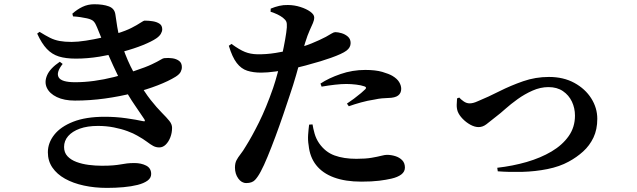

<svg xmlns="http://www.w3.org/2000/svg" viewBox="-20 -833 3040 917"><path d="M490.8 64.4Q432 64.4 380.5 53.2Q329.1 42.1 290.5 20.5Q252 -1 230.3 -32.7Q208.6 -64.4 208.6 -105.7Q208.6 -150.5 239.1 -189.3Q269.6 -228.1 329.8 -251.7Q390 -275.3 480 -275.3Q533.6 -275.3 583.1 -268.2Q632.6 -261.1 660.9 -254.7Q670.4 -252.4 671.7 -254.9Q672.9 -257.4 669.3 -263.7Q653.6 -287.9 623.5 -331.2Q593.3 -374.5 561 -436.7Q542 -473.1 520.6 -519.6Q499.2 -566.2 479.4 -614.1Q459.5 -662 443.7 -701.9Q435.8 -722.2 426.9 -731.3Q418 -740.4 395 -745.5Q382 -748.5 364.2 -751.1Q346.4 -753.8 328.8 -754.7L325.6 -767.6Q348 -787.9 373.9 -800.3Q399.7 -812.7 430.4 -812.7Q472.6 -812.7 499.9 -802.5Q527.3 -792.4 531.1 -763.7Q533.6 -750 536.5 -727.8Q539.4 -705.7 544.2 -682.2Q548.9 -658.7 555.2 -639.1Q567.3 -602.8 578.7 -573.4Q590 -544.1 603.8 -515.9Q617.7 -487.7 636.2 -453.2Q669.9 -392.9 699.7 -355.5Q729.5 -318.1 752.7 -294.9Q775.9 -271.7 788.9 -255.5Q801.8 -239.4 801.8 -222.6Q801.8 -198.5 793.5 -177Q785.1 -155.5 771.4 -142.2Q757.7 -128.9 740.8 -128.9Q725 -128.9 711.9 -135.9Q698.7 -143 681.7 -156Q664.8 -168.9 635.3 -185.4Q617.8 -195.9 588.9 -206.6Q559.9 -217.4 523.7 -224.5Q487.5 -231.6 447.7 -231.6Q397.3 -231.6 361.2 -218.6Q325.1 -205.5 305.5 -183Q286 -160.4 286 -131.2Q286 -104.2 302.3 -86.8Q318.6 -69.4 345.2 -59.5Q371.9 -49.6 403.5 -45.5Q435.2 -41.4 465.9 -41.4Q499.9 -41.4 520.7 -43.3Q541.5 -45.1 556.4 -47.8Q571.3 -50.6 586 -52.4Q600.6 -54.3 622.1 -54.3Q654.3 -54.3 678.1 -42.1Q702 -29.8 702 -1.8Q702 17.1 684.5 29.8Q666.9 42.5 637.2 50.1Q607.4 57.6 569.5 61Q531.6 64.4 490.8 64.4ZM337.8 -352.6Q286.3 -352.6 251.4 -369.4Q216.5 -386.2 203.7 -413.8Q190.9 -441.4 205.1 -474Q219.3 -506.6 265.6 -538L279.3 -527.6Q247 -487.1 260.2 -463.7Q273.4 -440.3 338.6 -440.3Q382.9 -440.3 429.4 -446.6Q476 -452.9 525.1 -465.2Q574.2 -477.5 623.7 -494.7Q676.9 -512.3 705.2 -525.9Q733.5 -539.4 746.4 -547.3Q759.4 -555.2 764 -555.2Q783.5 -557.4 802.9 -554.7Q822.4 -551.9 835.5 -542.1Q848.6 -532.2 848.6 -512.4Q848.6 -501 842.8 -489.5Q836.9 -478.1 819.1 -466.7Q785.5 -445.8 733.3 -425.5Q681 -405.2 616.3 -388.7Q551.6 -372.2 480.6 -362.4Q409.6 -352.6 337.8 -352.6ZM342.3 -553Q294.3 -553 261.3 -563.2Q228.3 -573.4 203.7 -599.4Q179 -625.4 157.6 -672.5L169 -680.9Q197.1 -663.4 218.8 -652.5Q240.5 -641.7 264.6 -637.3Q288.7 -632.8 322.4 -632.8Q351.2 -632.8 390.3 -638.9Q429.5 -645 469 -654Q508.5 -663.1 536.9 -672.3Q582.2 -686.3 609.4 -700.5Q636.7 -714.7 651.4 -724.6Q666 -734.5 671.4 -734.5Q691.1 -734.5 710 -731.4Q729 -728.3 741.9 -719.7Q754.8 -711.1 754.8 -693.1Q754.8 -682.8 748.1 -671.4Q741.5 -660.1 726.4 -649.7Q704.4 -634.7 662.6 -617.7Q620.8 -600.8 567.1 -586.3Q513.3 -571.9 455.3 -562.4Q397.2 -553 342.3 -553Z M1156.2 41.3Q1133.6 41.3 1117.9 19.3Q1102.2 -2.7 1102.2 -32.7Q1102.2 -53.5 1109.4 -67.4Q1116.6 -81.3 1128.7 -96.6Q1140.8 -111.8 1154.6 -135.4Q1182.7 -179.9 1217 -248.7Q1251.2 -317.6 1284.4 -412.7Q1295.5 -445.4 1306.4 -486.1Q1317.3 -526.8 1326.7 -568.5Q1336 -610.2 1342.1 -645.5Q1348.3 -680.8 1349.9 -701.9Q1351.1 -720.9 1347.4 -729.6Q1343.8 -738.3 1331.2 -748.4Q1319.6 -757.1 1305.2 -764.1Q1290.7 -771.1 1272.3 -776.8L1272.9 -791.8Q1293.5 -800.4 1313.6 -805Q1333.8 -809.7 1355.2 -809.1Q1385.7 -808.9 1414.3 -799.8Q1443 -790.8 1461.8 -777.3Q1480.7 -763.7 1480.7 -749.8Q1480.7 -737 1474.7 -723.2Q1468.8 -709.4 1459 -687.9Q1449.1 -666.4 1437.1 -628.2Q1431 -607.6 1419.9 -566.7Q1408.9 -525.8 1394.7 -476Q1380.4 -426.2 1364.1 -378.6Q1350.2 -336.3 1332.5 -284.5Q1314.8 -232.7 1295.6 -181Q1276.4 -129.3 1258.2 -85.3Q1240.1 -41.2 1225.3 -13.8Q1211.9 11.6 1197.9 26.5Q1184 41.3 1156.2 41.3ZM1705.6 34.5Q1629.3 34.5 1574.9 14.4Q1520.6 -5.6 1490 -44.4Q1459.5 -83.2 1454.1 -139Q1449.8 -163.4 1451.7 -190.3Q1453.6 -217.1 1456.4 -237.8L1472.7 -238.8Q1475.5 -220.2 1482.4 -195.3Q1489.4 -170.4 1504.1 -148.9Q1533.5 -106.7 1577.6 -90.6Q1621.8 -74.5 1682 -74.5Q1726.2 -74.5 1754.9 -79.5Q1783.6 -84.5 1801 -89Q1818.4 -93.5 1827.8 -93.5Q1847.8 -93.5 1867.8 -87.4Q1887.8 -81.2 1900.9 -67.8Q1913.9 -54.4 1913.9 -32.6Q1913.9 -13 1896.7 0.2Q1879.4 13.4 1848.8 20.3Q1825.3 25.8 1790.7 30.2Q1756.1 34.5 1705.6 34.5ZM1227.1 -486.1Q1189.4 -486.1 1160.7 -495.3Q1131.9 -504.5 1110.6 -532.3Q1089.2 -560 1072.9 -614.4L1085.4 -623.3Q1123.9 -595.3 1150.1 -584.9Q1176.4 -574.5 1207.8 -573.8Q1252.1 -573 1296.2 -580.2Q1340.2 -587.3 1370.8 -595.1Q1428.2 -609.4 1467.8 -625.5Q1507.4 -641.7 1536.6 -657.1Q1551.7 -665.8 1563.1 -672.6Q1574.5 -679.5 1581.2 -679.5Q1594.1 -679.5 1611.3 -674.5Q1628.5 -669.4 1641.5 -658.1Q1654.6 -646.8 1654.6 -627.2Q1654.6 -606 1634.6 -591Q1614.5 -575.9 1560.3 -556.7Q1543 -550.3 1510.5 -540.3Q1478 -530.4 1439.7 -520.2Q1401.3 -509.9 1364.2 -502.4Q1334.7 -496.9 1295.5 -491.5Q1256.4 -486.1 1227.1 -486.1ZM1637 -338.2Q1652.1 -348 1670.5 -361.7Q1688.9 -375.5 1704.5 -388.6Q1720.1 -401.8 1724.9 -407.1Q1733.3 -416.3 1720.2 -420.6Q1704.8 -426.1 1680.6 -429Q1656.4 -431.9 1634.1 -431.9Q1610.2 -431.9 1580.2 -428.5Q1550.2 -425.1 1516 -419.2L1510.5 -433.8Q1549.8 -459.9 1606.6 -479.4Q1663.4 -499 1724.4 -499Q1773.7 -499 1805.7 -489.7Q1837.6 -480.3 1853.7 -470.9Q1876.7 -457.3 1886.4 -441Q1896.2 -424.7 1896.2 -408.6Q1896.2 -388.1 1881.4 -376.8Q1866.7 -365.6 1833.5 -365Q1820.2 -364.8 1804.4 -363.3Q1788.5 -361.9 1768.5 -357.5Q1735.6 -352.6 1704.1 -343.8Q1672.6 -335.1 1645.9 -325.5Z M2354.9 -31.7Q2428.8 -40.1 2495.6 -59.4Q2562.4 -78.8 2614.2 -109.5Q2666 -140.2 2696 -182.9Q2726.1 -225.5 2726.1 -280.9Q2726.1 -316.6 2711.5 -347.6Q2696.8 -378.6 2668.6 -397.8Q2640.4 -417 2599.5 -417Q2561.1 -417 2523.3 -400.2Q2485.4 -383.4 2452.3 -359.6Q2419.2 -335.8 2393.8 -313.1Q2368.5 -290.5 2353 -279Q2321 -253.5 2303.3 -239.7Q2285.6 -226 2265.7 -226Q2247.4 -226 2226.7 -237.2Q2206.1 -248.5 2189.4 -265.8Q2172.7 -283.1 2165.9 -300.8Q2160.7 -316.4 2161.3 -333.1Q2162 -349.8 2162.9 -363L2173.4 -367.1Q2180.3 -358.9 2194.1 -349.1Q2207.8 -339.3 2223.4 -339.3Q2230.3 -339.3 2239.7 -341.5Q2249 -343.6 2263.2 -350.1Q2311.4 -369.9 2365.3 -397.2Q2419.3 -424.4 2478.5 -445Q2537.6 -465.5 2601.6 -465.5Q2671.4 -465.5 2723.2 -437.1Q2775.1 -408.7 2803.9 -363.1Q2832.7 -317.5 2832.7 -265.6Q2832.7 -214.5 2814.4 -176Q2796 -137.5 2765.1 -109.5Q2734.2 -81.5 2696.1 -61Q2652.9 -37.2 2594.6 -25.5Q2536.4 -13.8 2474.3 -12.2Q2412.3 -10.6 2357.4 -14.8Z"/></svg>

Font: Noto Serif HK ExtraLight
Style: Regular
Weight: 200
Designer: Ryoko NISHIZUKA 西塚涼子 (kana & ideographs); Frank Grießhammer (Latin, Greek & Cyrillic); Wenlong ZHANG 张文龙 (bopomofo); San
Foundry: Adobe
Version: Version 2.002-H1;hotconv 1.1.0;makeotfexe 2.6.0